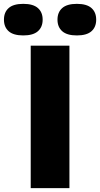

<svg xmlns="http://www.w3.org/2000/svg" viewBox="-94 -977 519 997"><path d="M65.5 0V-740H266.5V0ZM305 -793Q254 -793 229.2 -814.8Q204.5 -836.5 204.5 -875Q204.5 -913.5 229.2 -935.2Q254 -957 305 -957Q356.5 -957 381 -935.2Q405.5 -913.5 405.5 -875Q405.5 -836.5 381 -814.8Q356.5 -793 305 -793ZM27 -793Q-24.5 -793 -49 -814.8Q-73.5 -836.5 -73.5 -875Q-73.5 -913.5 -49 -935.2Q-24.5 -957 27 -957Q78 -957 102.8 -935.2Q127.5 -913.5 127.5 -875Q127.5 -836.5 102.8 -814.8Q78 -793 27 -793Z"/></svg>

Font: Encode Sans SemiExpanded ExtraBold
Style: Regular
Weight: 800
Width: 6
Designer: Multiple Designers
Foundry: Impallari Type
Version: Version 3.002